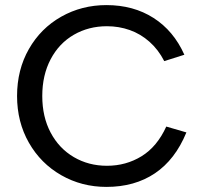

<svg xmlns="http://www.w3.org/2000/svg" viewBox="-20 -727 787 754"><path d="M47 -350Q47 -453 93.5 -534.5Q140 -616 220.5 -661.5Q301 -707 398 -707Q504 -707 583 -656.5Q662 -606 704 -512L625 -487Q602 -532 567 -563Q532 -594 489.5 -609Q447 -624 400 -624Q328 -624 270 -590.5Q212 -557 179 -494.5Q146 -432 146 -350Q146 -268 179 -206Q212 -144 270 -110Q328 -76 400 -76Q475 -76 536 -113.5Q597 -151 633 -230L712 -207Q668 -100 588.5 -46.5Q509 7 398 7Q301 7 220.5 -39Q140 -85 93.5 -166.5Q47 -248 47 -350Z"/></svg>

Font: AF Albert Sans Medium
Style: Regular
Weight: 500
Designer: Andreas Rasmussen
Foundry: a.Foundry
Version: Version 1.300;Glyphs 3.2 (3231)